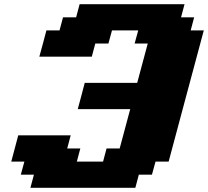

<svg xmlns="http://www.w3.org/2000/svg" viewBox="-20 -895 991 915"><path d="M125 0H625L641.6 -62.5H704.1L721.2 -125H783.7Q811.5 -229.5 867.4 -437.7Q923.3 -646 951.2 -750H888.7L905.3 -812.5H842.8L859.4 -875H359.4L342.8 -812.5H280.3L263.7 -750H201.2Q195.8 -729.5 184.6 -687.7Q173.3 -646 167.5 -625H417.5L434.1 -687.5H496.6L513.7 -750H638.7L621.6 -687.5H684.1L633.8 -500H383.8Q378.4 -479 367.4 -437.5Q356.4 -396 350.6 -375H600.6L550.3 -187.5H487.8L471.2 -125H346.2L362.8 -187.5H300.3L316.9 -250H66.9Q61.5 -229 50.3 -187.3Q39.1 -145.5 33.7 -125H96.2L79.1 -62.5H141.6Z"/></svg>

Font: Faithful 32x
Style: BoldOblique
Weight: 400
Foundry: Faithful Resource Pack
Version: Version 1.0; January 27, 2023